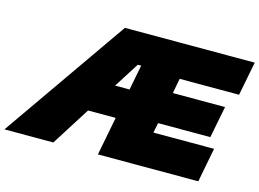

<svg xmlns="http://www.w3.org/2000/svg" viewBox="-161 -870 1405 1040"><g transform="rotate(15 541.0 -350.0)"><path d="M-67 0 421 -700H732L710 -525H540L207 0ZM252 -216 285 -384H581L548 -216ZM457 0 593 -700H1149L1112 -510H779L763 -426H1056L1021 -248H728L717 -192H1057L1020 0Z"/></g></svg>

Font: REM Black
Style: Italic
Weight: 900
Italic angle: -11°
Designer: Octavio Pardo
Foundry: Ashler Design
Version: Version 1.005;gftools[0.9.28]